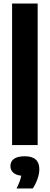

<svg xmlns="http://www.w3.org/2000/svg" viewBox="-20 -828 284 1096"><path d="M49 0V-808H195V0ZM204.5 138Q204.5 163.5 193.8 194Q183 224.5 167 248H74.5Q96.5 203.5 101.5 175Q70.5 171.5 55 157Q39.5 142.5 39.5 119.5Q39.5 93 60 78.5Q80.5 64 121.5 64Q204.5 64 204.5 138Z"/></svg>

Font: Encode Sans Condensed
Style: Bold
Weight: 700
Width: 3
Designer: Multiple Designers
Foundry: Impallari Type
Version: Version 2.000